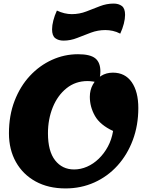

<svg xmlns="http://www.w3.org/2000/svg" viewBox="-20 -1028 813 1073"><path d="M346 25Q250 25 179 -14Q108 -53 69 -122.5Q30 -192 30 -283Q30 -383 61.5 -464.5Q93 -546 147 -604Q201 -662 270.5 -693.5Q340 -725 416 -725Q484 -725 512.5 -702Q541 -679 541 -629Q541 -611 538 -598Q535 -585 527 -567Q517 -570 499.5 -572.5Q482 -575 469 -575Q402 -575 352 -535Q302 -495 275 -428.5Q248 -362 248 -283Q248 -183 288 -132Q328 -81 394 -81Q431 -81 466.5 -96.5Q502 -112 532 -141Q562 -170 583 -209Q604 -248 612 -296Q539 -330 510.5 -380.5Q482 -431 482 -487Q482 -525 499 -555.5Q516 -586 545 -604Q574 -622 611 -622Q679 -622 716 -569Q753 -516 753 -424Q753 -328 722.5 -246Q692 -164 637 -103Q582 -42 507.5 -8.5Q433 25 346 25ZM335 -801Q307 -801 289 -814.5Q271 -828 271 -864Q271 -886 278 -913.5Q285 -941 298 -969Q319 -959 340 -954Q361 -949 381 -949Q424 -949 462.5 -964Q501 -979 538.5 -993.5Q576 -1008 615 -1008Q643 -1008 661 -994.5Q679 -981 679 -945Q679 -923 672 -895.5Q665 -868 652 -840Q631 -851 610 -855.5Q589 -860 569 -860Q527 -860 488 -845.5Q449 -831 411.5 -816Q374 -801 335 -801Z"/></svg>

Font: Lemonada
Style: Regular
Weight: 400
Designer: Mohamed Gaber (Arabic), Eduardo Tunni (Latin)
Foundry: Kief Type Foundry
Version: Version 4.005